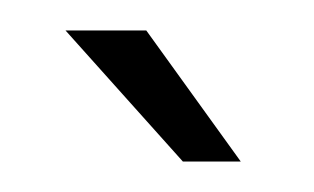

<svg xmlns="http://www.w3.org/2000/svg" viewBox="-20 -717 206 126"><path d="M23 -697 100 -611H138L76 -697Z"/></svg>

Font: Modon Arabic
Style: Regular
Weight: 400
Designer: Ahmedzaza
Foundry: Ahmedzaza
Version: Version 2.010